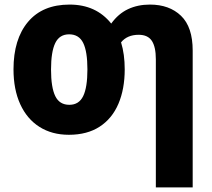

<svg xmlns="http://www.w3.org/2000/svg" viewBox="-20 -579 925 839"><path d="M525 -276Q525 -190 497.5 -125.5Q470 -61 415.5 -25.5Q361 10 281 10Q207 10 152.5 -24.5Q98 -59 68.5 -123.5Q39 -188 39 -276Q39 -408 102.5 -483.5Q166 -559 284 -559Q400 -559 466 -476Q497 -519 539.5 -539Q582 -559 635 -559Q720 -559 771 -510Q822 -461 822 -358V240H661V-320Q661 -374 643.5 -400.5Q626 -427 586 -427Q536 -427 509 -394Q517 -368 521 -338.5Q525 -309 525 -276ZM203 -275Q203 -197 221.5 -159Q240 -121 283 -121Q325 -121 343.5 -159Q362 -197 362 -276Q362 -354 343.5 -391.5Q325 -429 282 -429Q240 -429 221.5 -391Q203 -353 203 -275Z"/></svg>

Font: Noto Sans SemiCondensed ExtraBold
Style: Regular
Weight: 800
Width: 4
Designer: Monotype Design Team
Foundry: Monotype Imaging Inc.
Version: Version 2.013; ttfautohint (v1.8.4.7-5d5b)